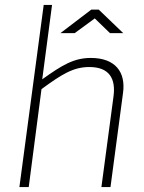

<svg xmlns="http://www.w3.org/2000/svg" viewBox="-20 -762 588 782"><path d="M59 0H97L149 -399C231 -459 278 -489 344 -489C424 -489 453 -443 442 -367L393 0H430L481 -383C493 -468 450 -526 350 -526C280 -526 232 -496 152 -439L192 -742H158ZM428 -627H482L382 -723H352L226 -627H284L366 -687Z"/></svg>

Font: United Sans Thin
Style: Italic
Weight: 100
Italic angle: -8°
Designer: Pablo Impallari, Rodrigo Fuenzalida (Modified by Dan O. Williams)
Version: Version 1.000;PS 001.000;hotconv 1.0.88;makeotf.lib2.5.64775